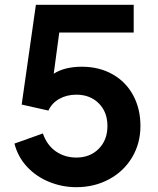

<svg xmlns="http://www.w3.org/2000/svg" viewBox="-20 -765 655 797"><path d="M40 -169 158 -211Q175 -162 212 -136.5Q249 -111 297 -111Q354 -111 390 -147.5Q426 -184 426 -242Q426 -300 390 -336Q354 -372 297 -372Q257 -372 226 -354.5Q195 -337 181 -306L70 -331L129 -745H535V-630H226L203 -459Q248 -488 320 -488Q392 -488 447.5 -456.5Q503 -425 533 -369Q563 -313 563 -242Q563 -170 528.5 -112Q494 -54 433 -21Q372 12 297 12Q238 12 184 -10Q130 -32 92 -73Q54 -114 40 -169Z"/></svg>

Font: Evergrow Sans
Style: Bold
Weight: 700
Foundry: 10Web
Version: Version 1.000